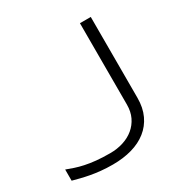

<svg xmlns="http://www.w3.org/2000/svg" viewBox="-157 -801 906 938"><g transform="rotate(-30 295.5 -331.5)"><path d="M481 -214.8Q481 -159.2 461.4 -117.4Q441.9 -75.7 406.7 -47.9Q371.6 -20 322.8 -6.1Q273.9 7.8 214.8 7.8Q178.2 7.8 147.5 4.6Q116.7 1.5 90.6 -3.4Q64.5 -8.3 42.2 -13.9Q20 -19.5 0 -24.9V-87.9Q20.5 -80.1 42.5 -72.8Q64.5 -65.4 91.8 -59.6Q119.1 -53.7 153.1 -50.3Q187 -46.9 231 -46.9Q270.5 -46.9 304.9 -57.9Q339.4 -68.8 365 -90.1Q390.6 -111.3 405.3 -141.8Q419.9 -172.4 419.9 -211.9V-670.9H481Z"/></g></svg>

Font: Syncopate
Style: Regular
Weight: 300
Width: 7
Designer: Astigmatic (AOETI)
Foundry: Astigmatic (AOETI)
Version: Version 001.000